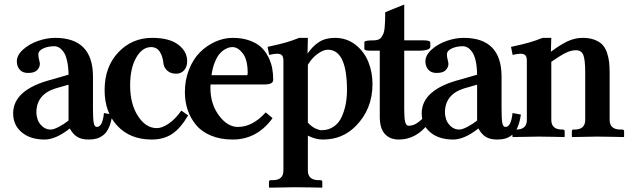

<svg xmlns="http://www.w3.org/2000/svg" viewBox="-20 -615 2825 863"><path d="M378.4 12.2Q346.7 12.2 327.1 0.2Q307.6 -11.7 293.9 -37.6Q230.5 12.2 180.7 12.2Q116.2 12.2 77.6 -20.3Q39.1 -52.7 39.1 -105.5Q39.1 -212.9 213.9 -257.8L288.1 -279.3Q287.6 -316.4 281.2 -343Q274.9 -369.6 264.9 -382.8Q254.9 -396 244.9 -401.6Q234.9 -407.2 224.6 -407.2Q195.3 -407.2 173.8 -397Q152.3 -386.7 152.3 -370.6Q152.3 -359.4 155.8 -346.2Q159.2 -333 159.2 -328.1Q159.2 -313 147.2 -300Q135.3 -287.1 106 -287.1Q81.1 -287.1 68.4 -302.2Q55.7 -317.4 55.7 -338.9Q55.7 -367.2 83.7 -392.3Q111.8 -417.5 151.4 -431.2Q190.9 -444.8 227.5 -444.8Q397.9 -444.8 397.9 -270.5V-125Q397.9 -79.6 401.4 -62Q404.8 -44.4 415.5 -44.4Q440.9 -44.4 447.3 -106.9L484.9 -100.1Q480 -65.9 470 -43Q460 -20 445.1 -8.3Q430.2 3.4 414.6 7.8Q398.9 12.2 378.4 12.2ZM288.1 -73.2V-234.4L228.5 -217.3Q143.6 -189.9 143.6 -109.9Q143.6 -94.2 149.2 -77.6Q154.8 -61 170.4 -46.9Q186 -32.7 208 -32.7Q221.2 -32.7 244.6 -44.9Q268.1 -57.1 288.1 -73.2Z M825.7 -96.7Q792.5 -39.1 754.2 -13.4Q715.8 12.2 662.6 12.2Q564.9 12.2 507.6 -49.3Q450.2 -110.8 450.2 -210Q450.2 -314.5 511.7 -379.6Q573.2 -444.8 664.1 -444.8Q741.2 -444.8 781.2 -414.3Q821.3 -383.8 821.3 -339.8Q821.3 -315.4 807.9 -299.6Q794.4 -283.7 771.5 -283.7Q747.6 -283.7 732.2 -297.1Q716.8 -310.5 714.4 -331.1Q711.9 -360.4 698.5 -381.8Q685.1 -403.3 659.2 -403.3Q619.1 -403.3 592 -355.7Q564.9 -308.1 564.9 -231.4Q564.9 -147.9 600.1 -93.5Q635.3 -39.1 684.6 -39.1Q708.5 -39.1 738.3 -59.3Q768.1 -79.6 794.9 -117.7Z M930.7 -276.9H1090.8Q1093.3 -279.3 1093.3 -286.1Q1093.3 -346.2 1071.5 -374.8Q1049.8 -403.3 1024.9 -403.3Q1017.6 -403.3 1009.5 -401.4Q1001.5 -399.4 988.8 -391.8Q976.1 -384.3 965.6 -371.6Q955.1 -358.9 945.1 -334.2Q935.1 -309.6 930.7 -276.9ZM1174.3 -109.9 1205.1 -84Q1135.3 12.2 1025.9 12.2Q971.2 12.2 928.7 -5.4Q886.2 -22.9 861.1 -53.5Q835.9 -84 823.5 -121.1Q811 -158.2 811 -200.7Q811 -255.9 829.8 -303Q848.6 -350.1 879.2 -380.4Q909.7 -410.6 948 -427.7Q986.3 -444.8 1025.9 -444.8Q1068.4 -444.8 1101.1 -433.1Q1133.8 -421.4 1153.6 -403.1Q1173.3 -384.8 1186 -359.1Q1198.7 -333.5 1203.4 -308.6Q1208 -283.7 1208 -255.9Q1208 -235.4 1168.5 -235.4H926.3Q925.8 -230.5 925.8 -219.2Q925.8 -147.5 964.1 -95.9Q1002.4 -44.4 1049.3 -44.4Q1115.2 -44.4 1174.3 -109.9Z M1363.8 -323.7V-63.5Q1380.9 -45.4 1397.7 -37.6Q1414.6 -29.8 1425.3 -29.8Q1456.5 -29.8 1479.7 -45.7Q1502.9 -61.5 1515.4 -88.6Q1527.8 -115.7 1533.7 -146Q1539.6 -176.3 1539.6 -210Q1539.6 -391.6 1453.1 -391.6Q1433.6 -391.6 1407.7 -373Q1381.8 -354.5 1363.8 -323.7ZM1253.9 151.4V-342.3Q1253.9 -358.4 1247.6 -366Q1241.2 -373.5 1225.1 -373.5Q1211.9 -373.5 1189.9 -368.2L1182.6 -404.3Q1236.8 -416 1264.9 -424.1Q1293 -432.1 1324.7 -444.8H1363.8L1362.3 -374Q1384.8 -407.2 1413.8 -426Q1442.9 -444.8 1485.4 -444.8Q1537.6 -444.8 1576.9 -414.6Q1616.2 -384.3 1635.3 -337.6Q1654.3 -291 1654.3 -236.8Q1654.3 -123.5 1577.6 -46.9Q1518.6 12.2 1431.2 12.2Q1398.4 12.2 1363.8 -5.4V151.4Q1363.8 194.8 1412.6 194.8H1420.4Q1428.7 194.8 1428.7 203.1V226.6L1426.8 228.5L1378.9 227.5Q1331.5 226.6 1307.1 226.6L1190.9 228.5L1189 226.6V203.1Q1189 194.8 1196.8 194.8H1206.1Q1253.9 194.8 1253.9 151.4Z M1796.9 -387.2V-122.6Q1796.9 -82 1801.5 -65.9Q1806.2 -49.8 1815.9 -49.8Q1832 -49.8 1845.7 -56.6Q1859.4 -63.5 1883.8 -85L1907.2 -61.5Q1851.1 12.2 1772.9 12.2Q1732.9 12.2 1710 -12.7Q1687 -37.6 1687 -90.3V-387.2H1644.5Q1617.7 -387.2 1617.7 -395V-425.8Q1617.7 -433.6 1659.2 -433.6Q1671.4 -433.6 1680.4 -437Q1689.5 -440.4 1695.1 -448.7Q1700.7 -457 1704.1 -465.8Q1707.5 -474.6 1709 -491.5Q1710.4 -508.3 1710.9 -522.2Q1711.4 -536.1 1711.4 -560.1L1796.9 -594.7V-433.6H1884.3Q1914.1 -433.6 1914.1 -423.8V-404.3Q1914.1 -396 1899.9 -391.6Q1885.7 -387.2 1869.1 -387.2Z M2214.8 12.2Q2183.1 12.2 2163.6 0.2Q2144 -11.7 2130.4 -37.6Q2066.9 12.2 2017.1 12.2Q1952.6 12.2 1914.1 -20.3Q1875.5 -52.7 1875.5 -105.5Q1875.5 -212.9 2050.3 -257.8L2124.5 -279.3Q2124 -316.4 2117.7 -343Q2111.3 -369.6 2101.3 -382.8Q2091.3 -396 2081.3 -401.6Q2071.3 -407.2 2061 -407.2Q2031.7 -407.2 2010.3 -397Q1988.8 -386.7 1988.8 -370.6Q1988.8 -359.4 1992.2 -346.2Q1995.6 -333 1995.6 -328.1Q1995.6 -313 1983.6 -300Q1971.7 -287.1 1942.4 -287.1Q1917.5 -287.1 1904.8 -302.2Q1892.1 -317.4 1892.1 -338.9Q1892.1 -367.2 1920.2 -392.3Q1948.2 -417.5 1987.8 -431.2Q2027.3 -444.8 2064 -444.8Q2234.4 -444.8 2234.4 -270.5V-125Q2234.4 -79.6 2237.8 -62Q2241.2 -44.4 2252 -44.4Q2277.3 -44.4 2283.7 -106.9L2321.3 -100.1Q2316.4 -65.9 2306.4 -43Q2296.4 -20 2281.5 -8.3Q2266.6 3.4 2251 7.8Q2235.4 12.2 2214.8 12.2ZM2124.5 -73.2V-234.4L2064.9 -217.3Q1980 -189.9 1980 -109.9Q1980 -94.2 1985.6 -77.6Q1991.2 -61 2006.8 -46.9Q2022.5 -32.7 2044.4 -32.7Q2057.6 -32.7 2081.1 -44.9Q2104.5 -57.1 2124.5 -73.2Z M2458 -444.8 2456.1 -382.3Q2497.6 -413.6 2530.8 -429.2Q2564 -444.8 2598.1 -444.8Q2629.4 -444.8 2651.6 -436.5Q2673.8 -428.2 2687 -414.8Q2700.2 -401.4 2707.8 -379.6Q2715.3 -357.9 2717.8 -336.2Q2720.2 -314.5 2720.2 -284.2V-76.2Q2720.2 -32.7 2769 -32.7H2776.9Q2785.2 -32.7 2785.2 -24.4V-1L2783.2 1L2735.4 0Q2688 -1 2663.6 -1L2552.2 1L2550.3 -1V-24.4Q2550.3 -32.7 2558.1 -32.7H2562.5Q2610.4 -32.7 2610.4 -76.2V-291Q2610.4 -345.2 2602.1 -367.2Q2593.8 -389.2 2568.4 -389.2Q2546.9 -389.2 2522.9 -377.4Q2499 -365.7 2458 -337.4V-76.2Q2458 -32.7 2506.8 -32.7H2509.8Q2518.1 -32.7 2518.1 -24.4V-1L2516.1 1L2470.7 0Q2425.8 -1 2401.4 -1L2285.2 1L2283.2 -1V-24.4Q2283.2 -32.7 2291 -32.7H2300.3Q2348.1 -32.7 2348.1 -76.2V-342.3Q2348.1 -358.4 2341.8 -366Q2335.4 -373.5 2319.3 -373.5Q2306.2 -373.5 2284.2 -368.2L2276.9 -404.3Q2331.1 -416 2359.1 -424.1Q2387.2 -432.1 2418.9 -444.8Z"/></svg>

Font: LL2
Style: Bold
Weight: 700
Designer: Philipp H. Poll
Foundry: Philipp H. Poll
Version: Version 2.7.x